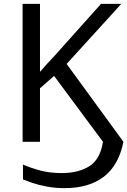

<svg xmlns="http://www.w3.org/2000/svg" viewBox="-20 -734 659 994"><path d="M314 240Q266 240 223 232Q180 224 148 213Q116 202 99 195V118Q140 136 189.5 149Q239 162 300 162Q386 162 442.5 126.5Q499 91 513 0L260 -341L187 -277V0H97V-714H187V-362Q204 -382 225.5 -405.5Q247 -429 266 -449L503 -714H608L325 -403L619 0Q595 121 518 180.5Q441 240 314 240Z"/></svg>

Font: Noto Sans Historical
Style: Regular
Weight: 400
Designer: Monotype Design Team
Foundry: Monotype Imaging Inc.
Version: Version 2.013; ttfautohint (v1.8.4.7-5d5b)